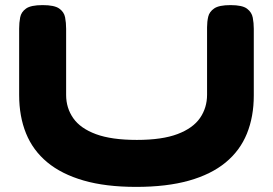

<svg xmlns="http://www.w3.org/2000/svg" viewBox="-20 -712 1069 752"><path d="M513 20Q394 20 307.5 -5Q221 -30 165 -76.5Q109 -123 82 -189.5Q55 -256 55 -340V-600Q55 -623 59 -644Q63 -665 82 -678.5Q101 -692 147 -692Q193 -692 212 -678.5Q231 -665 235 -644Q239 -623 239 -599V-340Q239 -289 267 -249Q295 -209 356 -186.5Q417 -164 516 -164Q615 -164 675.5 -187Q736 -210 763.5 -250Q791 -290 791 -341V-605Q791 -627 795.5 -646.5Q800 -666 819 -679Q838 -692 883 -692Q929 -692 947.5 -678Q966 -664 970 -643Q974 -622 974 -599V-338Q974 -255 947 -188.5Q920 -122 863.5 -75.5Q807 -29 720 -4.5Q633 20 513 20Z"/></svg>

Font: Fredoka Expanded
Style: Bold
Weight: 700
Width: 7
Designer: Ben Nathan
Foundry: Milena B. Brandão, Ben Nathan
Version: Version 2.001